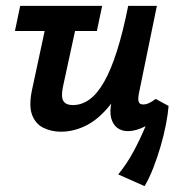

<svg xmlns="http://www.w3.org/2000/svg" viewBox="-20 -441 607 656"><path d="M188 9Q156 9 129 -4Q102 -17 90 -47.5Q78 -78 89 -132L151 -421H255L195 -144Q188 -110 196.5 -96Q205 -82 229 -82Q259 -82 285.5 -101Q312 -120 335.5 -161Q359 -202 379.5 -266.5Q400 -331 418 -421H487Q463 -300 430.5 -217.5Q398 -135 358.5 -85Q319 -35 276 -13Q233 9 188 9ZM474 195 384 155Q414 118 436.5 76Q459 34 475.5 -5.5Q492 -45 502 -74L556 -79Q554 -52 547 -16Q540 20 529 58Q518 96 504 132Q490 168 474 195ZM31 -335 49 -421H329L311 -335ZM416 7Q396 7 381 -4Q366 -15 360 -37Q354 -59 361 -92L431 -421H516L455 -124Q451 -105 453.5 -94.5Q456 -84 470 -84Q478 -84 487.5 -88Q497 -92 512 -103L556 -79Q521 -35 484.5 -14Q448 7 416 7Z"/></svg>

Font: Ysabeau Office
Style: Bold Italic
Weight: 700
Italic angle: -12°
Designer: Christian Thalmann (Catharsis Fonts)
Version: Version 2.001;gftools[0.9.30]; featfreeze: tnum,lnum,ss02